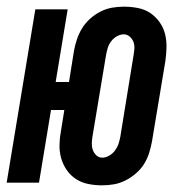

<svg xmlns="http://www.w3.org/2000/svg" viewBox="-34 -548 554 576"><path d="M272 8Q251 8 231 4Q211 0 194.5 -10.5Q178 -21 166.5 -37.5Q155 -54 149.5 -73.5Q144 -93 144.5 -114Q145 -135 149 -156L159 -218H119L83 0H-14L72 -520H169L133 -302H173L188 -396Q191 -413 197 -430.5Q203 -448 212.5 -463.5Q222 -479 236.5 -492Q251 -505 268 -513.5Q285 -522 302.5 -525Q320 -528 338 -528Q359 -528 379.5 -524Q400 -520 416 -509.5Q432 -499 444 -482.5Q456 -466 461 -446.5Q466 -427 465.5 -406Q465 -385 462 -364L422 -124Q419 -107 413.5 -89.5Q408 -72 398.5 -56.5Q389 -41 374 -28Q359 -15 342 -6.5Q325 2 307.5 5Q290 8 272 8ZM273 -75Q283 -75 293.5 -81Q304 -87 311 -96.5Q318 -106 321.5 -116.5Q325 -127 327 -138L366 -378Q368 -389 369 -400Q370 -411 367 -420.5Q364 -430 356 -437.5Q348 -445 337 -445Q327 -445 316.5 -439Q306 -433 299 -423.5Q292 -414 289 -403.5Q286 -393 284 -382L244 -142Q242 -131 241.5 -120Q241 -109 244 -99.5Q247 -90 254.5 -82.5Q262 -75 273 -75Z"/></svg>

Font: Iosevka Term Curly
Style: Bold Italic
Weight: 700
Italic angle: -9°
Designer: Belleve Invis
Foundry: Belleve Invis
Version: Version 32.3.0